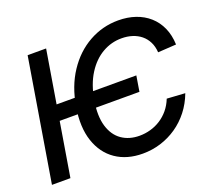

<svg xmlns="http://www.w3.org/2000/svg" viewBox="-125 -900 1184 1073"><g transform="rotate(-20 467.0 -363.5)"><path d="M666 -413.6 650.9 -321.3H151.4L166.5 -413.6ZM933.6 -500 824.7 -493.2Q822.3 -528.8 808.8 -555.4Q795.4 -582 773.2 -600.1Q751 -618.2 721.9 -627.4Q692.9 -636.7 659.2 -636.7Q598.1 -637.2 544.2 -606.2Q490.2 -575.2 451.7 -514.4Q413.1 -453.6 397.5 -363.3Q382.8 -272.9 401.1 -212.2Q419.4 -151.4 463.4 -120.8Q507.3 -90.3 568.4 -90.3Q602.1 -90.3 634.3 -99.4Q666.5 -108.4 694.6 -126.5Q722.7 -144.5 744.9 -171.1Q767.1 -197.8 781.2 -233.4L889.2 -226.6Q868.2 -170.9 834 -127.2Q799.8 -83.5 755.4 -53Q710.9 -22.5 659.2 -6.3Q607.4 9.8 551.8 9.8Q458 9.8 392.3 -35.2Q326.7 -80.1 298.6 -163.8Q270.5 -247.6 289.6 -363.3Q308.6 -479 364.3 -563Q419.9 -647 500.7 -692.1Q581.5 -737.3 674.8 -737.3Q730.5 -737.3 776.9 -721.4Q823.2 -705.6 857.7 -675Q892.1 -644.5 911.9 -600.3Q931.6 -556.2 933.6 -500ZM243.7 -727.5 123.5 0H13.7L133.8 -727.5Z"/></g></svg>

Font: Inter Tight Medium
Style: Italic
Weight: 500
Italic angle: -9.39999°
Designer: Rasmus Andersson
Foundry: rsms
Version: Version 3.004